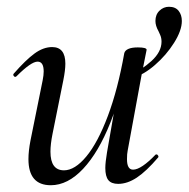

<svg xmlns="http://www.w3.org/2000/svg" viewBox="-20 -534 557 567"><path d="M457 -411Q457 -422 453 -431Q449 -440 448 -442Q439 -458 439 -472Q439 -491 451 -502.5Q463 -514 479 -514Q498 -514 507.5 -502Q517 -490 517 -472Q517 -444 494 -407.5Q471 -371 437.5 -342Q404 -313 374 -305L367 -317Q398 -327 427.5 -354Q457 -381 457 -411ZM64 -64Q64 -88 70 -119L106 -297Q109 -312 109 -323Q109 -352 91 -352Q72 -352 29 -309Q27 -307 25 -307Q22 -307 20 -310.5Q18 -314 21 -317Q56 -357 82 -376Q108 -395 134 -395Q173 -395 173 -346Q173 -327 167 -297L135 -138Q129 -108 129 -86Q129 -31 169 -31Q201 -31 235 -72Q269 -113 298.5 -191.5Q328 -270 347 -377L361 -376Q341 -260 306 -172Q271 -84 225.5 -35.5Q180 13 130 13Q64 13 64 -64ZM291 -38Q291 -54 296 -84L347 -377Q349 -385 359 -389.5Q369 -394 387 -394Q413 -394 413 -387L409 -367Q400 -324 398 -312L357 -89Q355 -80 355 -64Q355 -33 373 -33Q385 -33 402 -44.5Q419 -56 439 -77Q440 -78 442 -78Q445 -78 447 -74.5Q449 -71 447 -69Q412 -28 384 -9.5Q356 9 329 9Q309 9 300 -2Q291 -13 291 -38Z"/></svg>

Font: Cormorant Garamond Medium
Style: Italic
Weight: 500
Italic angle: -10°
Designer: Christian Thalmann (Catharsis Fonts)
Foundry: Catharsis Fonts
Version: Version 4.000